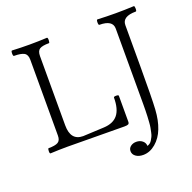

<svg xmlns="http://www.w3.org/2000/svg" viewBox="-148 -815 1170 1169"><g transform="rotate(-20 437.0 -230.5)"><path d="M57.1 2.9Q51.3 2.9 51.5 -13.9Q51.8 -30.8 57.1 -30.8Q99.6 -30.8 117.9 -41.5Q136.2 -52.2 136.2 -83V-575.2Q136.2 -608.4 116.2 -619.6Q96.2 -630.9 50.8 -630.9Q44.9 -630.9 44.9 -648.4Q44.9 -666 50.8 -666Q106.4 -663.1 164.1 -663.1Q219.7 -663.1 276.9 -666Q282.7 -666 282.5 -648.4Q282.2 -630.9 276.9 -630.9Q234.4 -630.9 216.8 -619.9Q199.2 -608.9 199.2 -575.2V-127Q199.2 -27.8 279.8 -27.8L416 -34.2Q477.5 -37.1 506.8 -73.5Q536.1 -109.9 536.1 -184.1Q536.1 -190.4 552 -190.4Q567.9 -190.4 567.9 -184.1V-16.1Q567.9 -4.9 561.3 -1Q554.7 2.9 536.1 2.9Q474.6 2.9 352.3 1.5Q230 0 168.9 0Q114.3 0 57.1 2.9ZM585 205.1Q556.2 205.1 537.6 191.7Q519 178.2 519 157.2Q519 138.2 534.2 126.7Q549.3 115.2 570.8 115.2Q594.2 115.2 610.4 128.4Q626.5 141.6 627 162.1Q636.2 159.2 644 153.6Q651.9 147.9 657.7 137.9Q663.6 127.9 668.2 118.7Q672.9 109.4 676.3 93Q679.7 76.7 682.1 64.5Q684.6 52.2 686 30.5Q687.5 8.8 688.2 -4.9Q689 -18.6 689.5 -44.7Q689.9 -70.8 689.9 -85Q689.9 -99.1 689.9 -127.9V-575.2Q689.9 -630.9 604 -630.9Q598.1 -630.9 598.1 -648.4Q598.1 -666 604 -666Q664.1 -663.1 722.2 -663.1Q779.8 -663.1 839.8 -666Q845.2 -666 845.5 -648.4Q845.7 -630.9 839.8 -630.9Q752 -630.9 752 -575.2V-311Q752 -100.1 747.6 -30Q743.2 40 723.1 90.8Q704.1 140.6 666.3 172.9Q628.4 205.1 585 205.1Z"/></g></svg>

Font: Junicode SmCond Light
Style: Regular
Weight: 300
Width: 4
Designer: Peter S. Baker
Version: Version 2.206